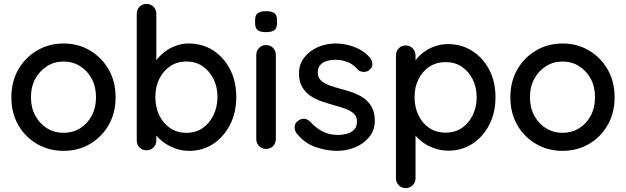

<svg xmlns="http://www.w3.org/2000/svg" viewBox="-20 -760 3195 980"><path d="M570 -263Q570 -183 534.5 -121.5Q499 -60 439 -25Q379 10 304 10Q230 10 169.5 -25Q109 -60 73.5 -121.5Q38 -183 38 -263Q38 -344 73.5 -405.5Q109 -467 169.5 -502.5Q230 -538 304 -538Q379 -538 439 -502.5Q499 -467 534.5 -405.5Q570 -344 570 -263ZM470 -263Q470 -318 448 -358.5Q426 -399 388.5 -422.5Q351 -446 304 -446Q258 -446 220.5 -422.5Q183 -399 160.5 -358.5Q138 -318 138 -263Q138 -210 160.5 -169Q183 -128 220.5 -105Q258 -82 304 -82Q351 -82 388.5 -105Q426 -128 448 -169Q470 -210 470 -263Z M943 -538Q1013 -538 1067.5 -503Q1122 -468 1154 -406.5Q1186 -345 1186 -265Q1186 -185 1154 -123Q1122 -61 1068 -25.5Q1014 10 946 10Q908 10 874 -2.5Q840 -15 814 -34.5Q788 -54 771.5 -76Q755 -98 751 -117L778 -130V-43Q778 -22 763.5 -7.5Q749 7 728 7Q706 7 692 -7Q678 -21 678 -43V-689Q678 -711 692 -725.5Q706 -740 728 -740Q749 -740 763.5 -725.5Q778 -711 778 -689V-408L762 -417Q765 -436 781 -456.5Q797 -477 821.5 -496Q846 -515 877.5 -526.5Q909 -538 943 -538ZM932 -446Q884 -446 848.5 -422Q813 -398 793 -357.5Q773 -317 773 -265Q773 -213 793 -171.5Q813 -130 848.5 -106Q884 -82 932 -82Q979 -82 1014 -106Q1049 -130 1069.5 -172Q1090 -214 1090 -265Q1090 -317 1069.5 -357.5Q1049 -398 1014 -422Q979 -446 932 -446Z M1388 -51Q1388 -29 1374 -14.5Q1360 0 1338 0Q1317 0 1302.5 -14.5Q1288 -29 1288 -51V-479Q1288 -501 1302.5 -515.5Q1317 -530 1338 -530Q1360 -530 1374 -515.5Q1388 -501 1388 -479ZM1337 -596Q1308 -596 1295 -606.5Q1282 -617 1282 -642V-658Q1282 -683 1296 -693Q1310 -703 1338 -703Q1368 -703 1381 -692.5Q1394 -682 1394 -658V-642Q1394 -616 1380.5 -606Q1367 -596 1337 -596Z M1492 -82Q1483 -96 1484 -114.5Q1485 -133 1505 -146Q1519 -155 1534.5 -153.5Q1550 -152 1564 -138Q1592 -107 1626.5 -89Q1661 -71 1710 -71Q1730 -72 1751 -77.5Q1772 -83 1787 -97.5Q1802 -112 1802 -140Q1802 -165 1786 -180Q1770 -195 1744 -204.5Q1718 -214 1688 -222Q1656 -231 1623.5 -242Q1591 -253 1565 -270.5Q1539 -288 1522.5 -316Q1506 -344 1506 -385Q1506 -432 1532.5 -466Q1559 -500 1601.5 -519Q1644 -538 1694 -538Q1723 -538 1755 -530.5Q1787 -523 1817 -507Q1847 -491 1869 -465Q1879 -452 1880.5 -434Q1882 -416 1864 -402Q1852 -392 1835 -393Q1818 -394 1807 -404Q1788 -428 1758 -441.5Q1728 -455 1690 -455Q1671 -455 1650.5 -449.5Q1630 -444 1616 -430Q1602 -416 1602 -389Q1602 -364 1618.5 -349Q1635 -334 1662 -324Q1689 -314 1721 -306Q1752 -298 1782.5 -287Q1813 -276 1837.5 -258.5Q1862 -241 1877.5 -213.5Q1893 -186 1893 -144Q1893 -95 1864.5 -60.5Q1836 -26 1792.5 -8Q1749 10 1701 10Q1644 10 1587.5 -10.5Q1531 -31 1492 -82Z M2266 -535Q2336 -535 2390.5 -500Q2445 -465 2477 -404.5Q2509 -344 2509 -264Q2509 -184 2477 -122.5Q2445 -61 2391 -26Q2337 9 2269 9Q2231 9 2197 -3Q2163 -15 2137 -34.5Q2111 -54 2094.5 -76Q2078 -98 2074 -117L2101 -130V149Q2101 171 2086.5 185.5Q2072 200 2051 200Q2029 200 2015 185.5Q2001 171 2001 149V-477Q2001 -498 2015 -513Q2029 -528 2051 -528Q2072 -528 2086.5 -513Q2101 -498 2101 -477V-408L2085 -417Q2088 -436 2104 -456.5Q2120 -477 2144.5 -495Q2169 -513 2200.5 -524Q2232 -535 2266 -535ZM2255 -443Q2207 -443 2171.5 -419.5Q2136 -396 2116 -356Q2096 -316 2096 -264Q2096 -213 2116 -171.5Q2136 -130 2171.5 -106.5Q2207 -83 2255 -83Q2302 -83 2337 -106.5Q2372 -130 2392.5 -171.5Q2413 -213 2413 -264Q2413 -315 2392.5 -355.5Q2372 -396 2337 -419.5Q2302 -443 2255 -443Z M3117 -263Q3117 -183 3081.5 -121.5Q3046 -60 2986 -25Q2926 10 2851 10Q2777 10 2716.5 -25Q2656 -60 2620.5 -121.5Q2585 -183 2585 -263Q2585 -344 2620.5 -405.5Q2656 -467 2716.5 -502.5Q2777 -538 2851 -538Q2926 -538 2986 -502.5Q3046 -467 3081.5 -405.5Q3117 -344 3117 -263ZM3017 -263Q3017 -318 2995 -358.5Q2973 -399 2935.5 -422.5Q2898 -446 2851 -446Q2805 -446 2767.5 -422.5Q2730 -399 2707.5 -358.5Q2685 -318 2685 -263Q2685 -210 2707.5 -169Q2730 -128 2767.5 -105Q2805 -82 2851 -82Q2898 -82 2935.5 -105Q2973 -128 2995 -169Q3017 -210 3017 -263Z"/></svg>

Font: Quicksand Light SemiBold
Style: Regular
Weight: 600
Version: Version 3.004